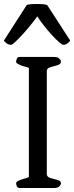

<svg xmlns="http://www.w3.org/2000/svg" viewBox="-33 -944 372 964"><path d="M48 -24Q48 -30 56 -34.5Q64 -39 74.5 -42.5Q85 -46 96 -49Q107 -52 112 -55V-603Q107 -606 96 -608.5Q85 -611 74.5 -615Q64 -619 56 -623.5Q48 -628 48 -634Q48 -640 51.5 -649Q55 -658 67 -658H239Q257 -658 265 -649.5Q273 -641 273 -636Q273 -624 262.5 -619.5Q252 -615 239 -612Q226 -609 214.5 -604.5Q203 -600 202 -588V-70Q203 -57 214.5 -52.5Q226 -48 239 -45Q252 -42 262.5 -38Q273 -34 273 -22Q273 -17 265 -8.5Q257 0 239 0H67Q55 0 51.5 -9Q48 -18 48 -24ZM23 -719Q9 -719 -2 -728Q-13 -737 -13 -741L100 -917Q102 -921 118 -922.5Q134 -924 153 -924Q171 -924 186.5 -922.5Q202 -921 205 -917L319 -741Q319 -737 308 -728Q297 -719 285 -719Q279 -719 263.5 -732.5Q248 -746 228.5 -767Q209 -788 189 -813.5Q169 -839 154 -862Q138 -839 117.5 -814Q97 -789 77.5 -768Q58 -747 43 -733Q28 -719 23 -719Z"/></svg>

Font: Asar
Style: Regular
Weight: 400
Designer: Eben Sorkin
Foundry: Eben Sorkin, Pria Ravichandran
Version: Version 1.003; ttfautohint (v1.3) -l 8 -r 50 -G 0 -x 0 -H 45